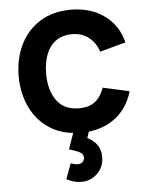

<svg xmlns="http://www.w3.org/2000/svg" viewBox="-55 -600 687 887"><g transform="rotate(-5 288.0 -157.0)"><path d="M287 241.5Q267 241.5 249.8 236.2Q232.5 231 218 223.5L244.5 152Q265 159 276.5 159Q291.5 159 299.8 150.2Q308 141.5 308 132Q308 112.5 288.2 103.5Q268.5 94.5 242.5 87L278 -15.5L351 -16L331 42Q360 56 376 79Q392 102 392 134.5Q392 182 360.8 211.8Q329.5 241.5 287 241.5ZM304.5 15Q221 15 162 -22.2Q103 -59.5 71.8 -124Q40.5 -188.5 40 -270Q40.5 -353 72.8 -417.2Q105 -481.5 164.5 -518.2Q224 -555 306 -555Q398 -555 461.8 -508.8Q525.5 -462.5 545 -382.5L425 -350Q411 -393.5 378.5 -417.8Q346 -442 304.5 -442Q257.5 -442 227 -419.8Q196.5 -397.5 182 -358.5Q167.5 -319.5 167.5 -270Q167.5 -193 202 -145.5Q236.5 -98 304.5 -98Q352.5 -98 380.2 -120Q408 -142 422 -183.5L545 -156Q520 -73.5 457.5 -29.2Q395 15 304.5 15Z"/></g></svg>

Font: Manrope ExtraLight
Style: Bold
Weight: 700
Version: Version 4.504